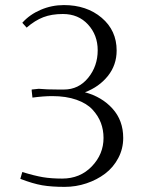

<svg xmlns="http://www.w3.org/2000/svg" viewBox="-20 -729 574 757"><path d="M60.1 -23.9 67.9 -50.8Q115.7 -36.1 148.7 -30.5Q181.6 -24.9 225.1 -24.9Q295.9 -24.9 342 -73Q388.2 -121.1 388.2 -185.1Q388.2 -216.8 377.7 -244.6Q367.2 -272.5 344.7 -296.9Q322.3 -321.3 281.5 -335.7Q240.7 -350.1 186 -350.1Q152.3 -350.1 107.9 -344.2L105 -371.1V-376L132.8 -378.9Q162.6 -376 210 -376H231.9Q290 -376 327.6 -422.1Q365.2 -468.3 365.2 -530.8Q365.2 -590.8 327.1 -632.3Q289.1 -673.8 228 -673.8Q183.6 -673.8 150.6 -661.1Q117.7 -648.4 85 -620.1L67.9 -639.2Q97.2 -671.9 140.6 -690.4Q184.1 -709 231.9 -709Q321.8 -709 380.9 -658.9Q439.9 -608.9 439.9 -529.8Q439.9 -472.7 405.3 -429.4Q370.6 -386.2 314.9 -365.2Q381.8 -347.2 423.8 -300.5Q465.8 -253.9 465.8 -185.1Q465.8 -142.6 446.3 -105.7Q426.8 -68.8 394.5 -44.4Q362.3 -20 320.8 -6.1Q279.3 7.8 234.9 7.8Q183.1 7.8 146.2 1.5Q109.4 -4.9 60.1 -23.9Z"/></svg>

Font: Dihjauti S
Style: Regular
Weight: 400
Designer: T. Christopher White
Version: Version 3.0.0